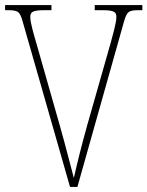

<svg xmlns="http://www.w3.org/2000/svg" viewBox="-20 -734 579 754"><path d="M70 -646 255 0H284L466 -646C479 -691 485 -694 530 -694H539V-714H352V-694H382C432 -694 437 -685 437 -666C437 -643 420 -587 415 -567L323 -244C297 -150 285 -101 270 -35C253 -97 240 -153 214 -244L122 -567C116 -588 99 -643 99 -666C99 -685 104 -694 154 -694H182V-714H0V-694H8C51 -694 58 -690 70 -646Z"/></svg>

Font: Noto Serif Georgian Condensed Thin
Style: Regular
Weight: 100
Width: 3
Designer: Monotype Design Team, Akaki Razmadze
Foundry: Google LLC
Version: Version 2.003